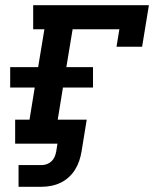

<svg xmlns="http://www.w3.org/2000/svg" viewBox="-20 -550 640 735"><path d="M51 165V82H140Q149 82 159 78.5Q169 75 177 67.5Q185 60 189 50.5Q193 41 195 31L200 0H38V-92H93L113 -215H19V-293H126L150 -438H107V-530H550L524 -371H426L437 -438H258L234 -293H336V-215H221L201 -92H312L292 31Q289 49 283 66.5Q277 84 267 100Q257 116 242.5 129Q228 142 211 150Q194 158 175.5 161.5Q157 165 140 165Z"/></svg>

Font: Iosevka Slab SmBdExObl
Style: Regular
Weight: 600
Width: 7
Italic angle: -9°
Monospace: yes
Designer: Belleve Invis
Foundry: Belleve Invis
Version: Version 11.1.0; ttfautohint (v1.8.3)